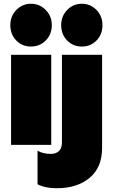

<svg xmlns="http://www.w3.org/2000/svg" viewBox="-20 -772 601 1023"><path d="M35 -638Q35 -686 67 -719Q99 -752 145 -752Q191 -752 223.5 -719Q256 -686 256 -638Q256 -589 224 -556.5Q192 -524 145 -524Q98 -524 66.5 -556.5Q35 -589 35 -638ZM306 -638Q306 -686 338 -719Q370 -752 416 -752Q462 -752 494 -719Q526 -686 526 -638Q526 -589 494.5 -556.5Q463 -524 416 -524Q369 -524 337.5 -556.5Q306 -589 306 -638ZM39 -480H253V0H39ZM180 210V31Q210 48 251 48Q278 48 294 33Q310 18 310 -13V-480H524V15Q524 121 457 176Q390 231 283 231Q221 231 180 210Z"/></svg>

Font: Readiness Black
Style: Regular
Weight: 900
Designer: Katatrad Team
Foundry: CadsonDemak
Version: Version 1.00;April 23, 2019;FontCreator 11.5.0.2425 64-bit; 